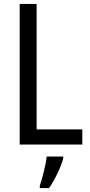

<svg xmlns="http://www.w3.org/2000/svg" viewBox="-20 -734 457 975"><path d="M80 0H398V-77H166V-714H80ZM301 71V61H217C213 102 194 175 182 210V221H229C258 180 289 116 301 71Z"/></svg>

Font: Noto Sans Sinhala Condensed
Style: Regular
Weight: 400
Width: 3
Designer: Jelle Bosma - Monotype Design Team
Foundry: Monotype Imaging Inc.
Version: Version 2.006